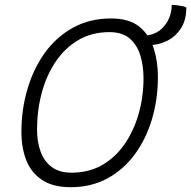

<svg xmlns="http://www.w3.org/2000/svg" viewBox="-20 -735 777 780"><path d="M267.5 25.5Q195.5 25.5 151.5 -3.5Q107.5 -32.5 87.2 -83Q67 -133.5 67 -198.5Q67 -291 91.8 -374.2Q116.5 -457.5 163.2 -521.8Q210 -586 277.5 -623Q345 -660 431.5 -660Q504.5 -660 545.8 -626.8Q587 -593.5 604.2 -539.5Q621.5 -485.5 621.5 -422.5Q621.5 -332.5 597.5 -251.5Q573.5 -170.5 527.8 -108.2Q482 -46 416.2 -10.2Q350.5 25.5 267.5 25.5ZM271 -33.5Q340.5 -33.5 394.8 -64.5Q449 -95.5 486.2 -149.5Q523.5 -203.5 543.2 -272.5Q563 -341.5 563 -418Q563 -466 550.5 -508.5Q538 -551 507.8 -577.8Q477.5 -604.5 424.5 -604.5Q353 -604.5 298.2 -572.2Q243.5 -540 206 -484.2Q168.5 -428.5 149.5 -357.5Q130.5 -286.5 130.5 -208.5Q130.5 -159 144.8 -119.5Q159 -80 189.8 -56.8Q220.5 -33.5 271 -33.5ZM582.5 -551.5 553.5 -589.5Q613 -589.5 645.2 -626.8Q677.5 -664 677.5 -715Q688 -715 700.2 -713.5Q712.5 -712 722.8 -709.8Q733 -707.5 737 -704.5Q737 -653 714.5 -619Q692 -585 656.8 -568.2Q621.5 -551.5 582.5 -551.5Z"/></svg>

Font: Grandstander Thin ExtraLight
Style: Italic
Weight: 250
Italic angle: -15°
Version: Version 1.200